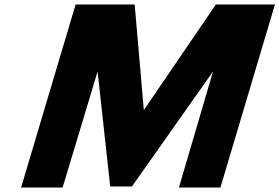

<svg xmlns="http://www.w3.org/2000/svg" viewBox="-20 -845 1259 865"><path d="M574.5 -5 939.7 -523 786 0H973L1218.7 -825H952.7L627.9 -349L586.7 -825H320.7L75 0H262L419.7 -523L476.5 -5Z"/></svg>

Font: Hussar
Style: BdOblThree
Weight: 700
Foundry: Cannot Into Space Fonts
Version: Version 2.00